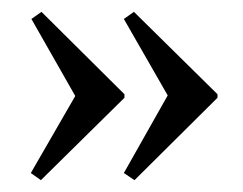

<svg xmlns="http://www.w3.org/2000/svg" viewBox="-20 -365 410 324"><path d="M49 -61 32 -73 107 -203 33 -333 50 -345 190 -206V-200ZM207 -61 189 -73 263 -204 189 -333 206 -345 347 -206V-200Z"/></svg>

Font: Ibarra Real Nova Medium
Style: Regular
Weight: 500
Designer: Jose Maria Ribagorda & Octavio Pardo
Foundry: Jose Maria Ribagorda
Version: Version 2.000